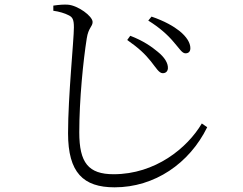

<svg xmlns="http://www.w3.org/2000/svg" viewBox="-20 -760 1040 821"><path d="M625 -498C648 -469 660 -447 676 -447C688 -447 697 -454 698 -468C699 -490 684 -515 654 -539C629 -560 592 -586 537 -607L524 -589C574 -554 600 -529 625 -498ZM722 -581C747 -553 758 -532 773 -532C787 -532 794 -540 794 -554C794 -577 778 -603 747 -628C723 -647 684 -670 628 -689L614 -672C661 -643 697 -611 722 -581ZM208 -714C232 -711 258 -703 273 -695C290 -687 296 -677 296 -643C296 -590 271 -348 271 -190C271 -22 336 41 470 41C641 41 790 -61 866 -216L843 -232C781 -127 644 -15 466 -15C358 -15 319 -64 319 -194C319 -334 336 -502 351 -596C358 -642 376 -646 376 -666C376 -691 313 -737 270 -740C254 -741 235 -740 208 -736Z"/></svg>

Font: Noto Serif CJK HK Light
Style: Regular
Weight: 300
Designer: Ryoko NISHIZUKA 西塚涼子 (kana & ideographs); Frank Grießhammer (Latin, Greek & Cyrillic); Wenlong ZHANG 张文龙 (bopomofo); San
Foundry: Adobe
Version: Version 2.001;hotconv 1.1.0;makeotfexe 2.6.0